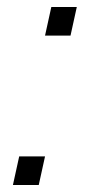

<svg xmlns="http://www.w3.org/2000/svg" viewBox="-20 -530 243 550"><path d="M127 -510 109 -428H182L200 -510ZM35 -82 17 0H91L109 -82Z"/></svg>

Font: Saira UNSAM Light Italic
Style: Regular
Weight: 300
Italic angle: -12°
Designer: Hector Gatti with collaboration of the Omnibus-Type team
Foundry: Omnibus-Type
Version: Version 0.072;PS 000.072;hotconv 1.0.88;makeotf.lib2.5.64775